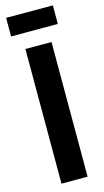

<svg xmlns="http://www.w3.org/2000/svg" viewBox="-127 -867 494 909"><g transform="rotate(-15 119.5 -413.0)"><path d="M55 0V-660H183V0ZM5 -735V-826H234V-735Z"/></g></svg>

Font: Bricolage Grotesque 72pt SemiBold
Style: Regular
Weight: 600
Version: Version 1.001;gftools[0.9.33.dev8+g029e19f]